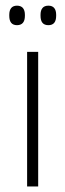

<svg xmlns="http://www.w3.org/2000/svg" viewBox="-20 -674 236 694"><path d="M78 0V-486.5H118V0ZM41.5 -583Q27.5 -583 20.5 -591.5Q13.5 -600 13.5 -617V-620.5Q13.5 -636.5 20.5 -645Q27.5 -653.5 41.5 -653.5Q55.5 -653.5 62.8 -645Q70 -636.5 70 -620.5V-617Q70 -600 62.8 -591.5Q55.5 -583 41.5 -583ZM155 -583Q140.5 -583 133.5 -591.5Q126.5 -600 126.5 -617V-620.5Q126.5 -636.5 133.5 -645Q140.5 -653.5 155 -653.5Q169 -653.5 176 -645Q183 -636.5 183 -620.5V-617Q183 -600 176 -591.5Q169 -583 155 -583Z"/></svg>

Font: Anek Gujarati ExtraLight
Style: Regular
Weight: 250
Version: Version 1.003